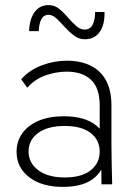

<svg xmlns="http://www.w3.org/2000/svg" viewBox="-20 -723 535 753"><path d="M378 0 376 -165 371 -177V-310Q371 -378 337 -410Q303 -442 241 -442Q201 -442 159 -427.5Q117 -413 87 -379L63 -412Q96 -449 144.5 -467Q193 -485 242 -485Q295 -485 334.5 -466Q374 -447 395.5 -408Q417 -369 417 -310V-160Q417 -120 418 -80.5Q419 -41 420 0ZM227 10Q144 10 94.5 -28Q45 -66 45 -128Q45 -168 67 -199.5Q89 -231 130.5 -249Q172 -267 230 -267Q314 -267 358.5 -230Q403 -193 403 -133H396Q396 -67 353.5 -28.5Q311 10 227 10ZM234 -27Q300 -27 335.5 -55Q371 -83 371 -128Q371 -174 335.5 -201.5Q300 -229 234 -229Q167 -229 129.5 -201.5Q92 -174 92 -129Q92 -84 130 -55.5Q168 -27 234 -27ZM313 -569Q289 -569 269.5 -584Q250 -599 233.5 -617.5Q217 -636 201.5 -650.5Q186 -665 170 -665Q152 -665 142.5 -648Q133 -631 132 -601H94Q96 -649 116 -676Q136 -703 170 -703Q194 -703 212 -688.5Q230 -674 246 -655Q262 -636 278.5 -621.5Q295 -607 312 -607Q333 -607 343 -625.5Q353 -644 353 -676H390Q391 -625 370.5 -597Q350 -569 313 -569Z"/></svg>

Font: SUSE Thin ExtraLight
Style: Regular
Weight: 250
Version: Version 1.000